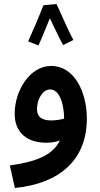

<svg xmlns="http://www.w3.org/2000/svg" viewBox="-20 -705 497 955"><path d="M261 -685 196 -679C181 -638 132 -525 120 -499L171 -479C179 -494 207 -562 228 -614C249 -571 281 -502 294 -481L345 -506C322 -547 280 -646 261 -685ZM54 230C278 208 412 89 412 -115C412 -247 350 -377 235 -377C130 -378 53 -256 53 -139C53 -45 115 5 211 5C235 5 258 1 278 -6C241 69 156 100 29 118ZM164 -162C164 -211 192 -260 229 -260C275 -260 298 -192 299 -115C278 -109 255 -106 234 -106C189 -106 164 -123 164 -162Z"/></svg>

Font: Noto Sans Arabic SemCond SemBd
Style: Regular
Weight: 600
Width: 4
Designer: Monotype Design Team, Nadine Chahine, Nizar Qandah and Khaled Hosny
Foundry: Monotype Imaging Inc.
Version: Version 2.012